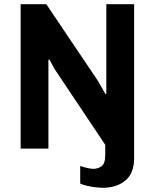

<svg xmlns="http://www.w3.org/2000/svg" viewBox="-20 -706 735 912"><path d="M468 186Q453 186 433 183.5Q413 181 393.5 176.5Q374 172 361 166V82Q373 87 392.5 91.5Q412 96 423 96Q444 96 462 84Q480 72 480 28V-18L240 -377L215 -423L210 -422V0H78V-686H200L445 -322L481 -259L485 -260V-686H617V46Q617 117 575.5 151.5Q534 186 468 186Z"/></svg>

Font: Chivo Medium SemiBold
Style: Regular
Weight: 600
Version: Version 2.002